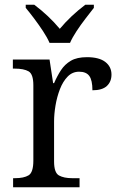

<svg xmlns="http://www.w3.org/2000/svg" viewBox="-20 -786 503 806"><path d="M35 0V-38H43Q80 -38 100 -50Q120 -62 120 -112V-428Q120 -475 100 -486.5Q80 -498 41 -498H34V-536H188L203 -437H207Q220 -467 236 -491.5Q252 -516 277.5 -531Q303 -546 345 -546Q396 -546 422 -526Q448 -506 448 -473Q448 -443 428.5 -425Q409 -407 368 -407Q368 -449 355 -467Q342 -485 312 -485Q284 -485 264 -464.5Q244 -444 231.5 -411.5Q219 -379 213 -343Q207 -307 207 -276V-108Q207 -61 227.5 -49.5Q248 -38 283 -38H314V0ZM188 -606Q178 -629 160.5 -655.5Q143 -682 123.5 -708Q104 -734 88 -753V-766H124Q184 -721 231 -665Q277 -720 338 -766H374V-753Q359 -734 339 -708Q319 -682 301.5 -655.5Q284 -629 274 -606Z"/></svg>

Font: Noto Serif Hentaigana
Style: Regular
Weight: 400
Designer: Kazuhiro Yamada
Foundry: nipponia
Version: Version 1.000; ttfautohint (v1.8.4.7-5d5b)